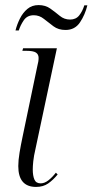

<svg xmlns="http://www.w3.org/2000/svg" viewBox="-20 -726 364 756"><path d="M122 10Q52 10 52 -72Q52 -95 57 -125Q62 -155 69 -188L127 -466Q132 -484 132 -498Q132 -512 121.5 -519Q111 -526 82 -526H68L71 -536H204L120 -141Q113 -111 111 -91Q109 -71 109 -59Q109 -34 115.5 -19Q122 -4 140 -4Q155 -4 170 -15.5Q185 -27 200 -46L207 -39Q189 -17 169.5 -3.5Q150 10 122 10ZM238 -608Q210 -608 190.5 -622.5Q171 -637 153 -651.5Q135 -666 113 -666Q87 -666 73.5 -646Q60 -626 54 -606H41Q47 -630 58.5 -653Q70 -676 88 -691Q106 -706 132 -706Q159 -706 178.5 -692Q198 -678 215.5 -663.5Q233 -649 256 -649Q279 -649 292 -665.5Q305 -682 312 -705H324Q315 -668 295 -638Q275 -608 238 -608Z"/></svg>

Font: Noto Serif Display ExtraCondensed Light
Style: Italic
Weight: 300
Width: 2
Italic angle: -12°
Designer: Monotype Design Team
Foundry: Monotype Imaging Inc.
Version: Version 2.009